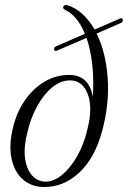

<svg xmlns="http://www.w3.org/2000/svg" viewBox="-20 -741 512 770"><path d="M389.5 -215Q360 -105.5 296.5 -47.5Q233 10.5 154.5 9Q104 8 70.2 -22.8Q36.5 -53.5 25.8 -107.8Q15 -162 33 -232.5Q47 -291 79.8 -338.5Q112.5 -386 158.8 -413.5Q205 -441 259.5 -440.5Q337.5 -439 352.5 -352Q356.5 -423.5 349.8 -483.5Q343 -543.5 327 -589L208.5 -538Q199 -533.5 197 -542.5Q195.5 -551.5 205.5 -555.5L320.5 -605.5Q290.5 -678.5 240 -702Q230 -707.5 234.5 -715.5Q239 -723 251 -720Q284 -709.5 311.2 -684.2Q338.5 -659 359.5 -622.5L460.5 -666.5Q471 -671 472 -662Q474.5 -653 464 -648.5L367.5 -606.5Q404 -533 411.8 -429.2Q419.5 -325.5 389.5 -215ZM161 -12.5Q194 -11.5 228 -39Q262 -66.5 289.5 -114.8Q317 -163 331 -224.5Q352.5 -310 331.8 -363.8Q311 -417.5 263.5 -418.5Q224.5 -419.5 189.8 -391Q155 -362.5 129 -315Q103 -267.5 90 -211Q75 -153.5 80.2 -109.2Q85.5 -65 106.8 -39.5Q128 -14 161 -12.5Z"/></svg>

Font: Fraunces 144pt S050 Light
Style: Italic
Weight: 300
Italic angle: -16°
Version: Version 1.000; ttfautohint (v1.8.3)